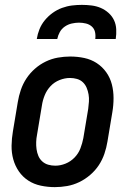

<svg xmlns="http://www.w3.org/2000/svg" viewBox="-20 -760 540 788"><path d="M205 8Q176 8 147.5 2Q119 -4 96 -19Q73 -34 57.5 -56.5Q42 -79 34.5 -106Q27 -133 27.5 -162.5Q28 -192 33 -221L53 -341Q57 -366 65.5 -391Q74 -416 88.5 -438Q103 -460 123.5 -478Q144 -496 168 -507.5Q192 -519 217.5 -523.5Q243 -528 268 -528Q298 -528 326 -522Q354 -516 377 -501Q400 -486 416 -463.5Q432 -441 439 -414Q446 -387 446 -357.5Q446 -328 441 -299L421 -179Q417 -154 408.5 -129Q400 -104 385.5 -82Q371 -60 350 -42Q329 -24 305 -12.5Q281 -1 255.5 3.5Q230 8 205 8ZM207 -80Q228 -80 249 -88.5Q270 -97 286 -113.5Q302 -130 310 -151Q318 -172 322 -193L342 -313Q344 -328 345 -343Q346 -358 343.5 -372.5Q341 -387 335.5 -400Q330 -413 320 -422.5Q310 -432 296 -436Q282 -440 267 -440Q246 -440 224.5 -431.5Q203 -423 187.5 -406.5Q172 -390 163.5 -369Q155 -348 152 -327L132 -207Q129 -192 128.5 -177Q128 -162 130 -147.5Q132 -133 137.5 -120Q143 -107 153.5 -97.5Q164 -88 178 -84Q192 -80 207 -80ZM131 -600Q134 -620 142 -640Q150 -660 164 -677Q178 -694 196 -707Q214 -720 234.5 -727.5Q255 -735 275.5 -737.5Q296 -740 316 -740Q336 -740 356 -737.5Q376 -735 393.5 -727.5Q411 -720 425.5 -707Q440 -694 448 -677Q456 -660 457 -640Q458 -620 455 -600H371Q373 -615 370 -628.5Q367 -642 357 -651Q347 -660 333 -663.5Q319 -667 304 -667Q290 -667 274.5 -663.5Q259 -660 246 -651Q233 -642 225.5 -628.5Q218 -615 215 -600Z"/></svg>

Font: Iosevka SS04 Semibold Oblique
Style: Regular
Weight: 600
Italic angle: -9°
Monospace: yes
Designer: Belleve Invis
Foundry: Belleve Invis
Version: Version 19.0.0; ttfautohint (v1.8.4)